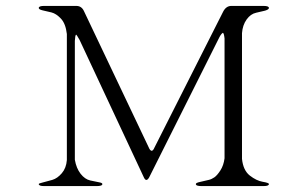

<svg xmlns="http://www.w3.org/2000/svg" viewBox="-20 -638 1040 649"><path d="M111 -16Q111 -18 125.5 -21.5Q140 -25 157 -30Q174 -35 189 -52.5Q204 -70 206 -97V-523Q202 -558 186 -575Q170 -592 154 -596L124 -603Q111 -606 111 -611Q111 -618 129 -618H238Q256 -618 264 -600L485 -135Q494 -120 502 -139L734 -598Q744 -618 762 -618H871Q889 -618 889 -611Q889 -606 876 -602L846 -595Q827 -591 813.5 -572Q800 -553 798 -526V-101Q802 -62 824.5 -44.5Q847 -27 868 -23.5Q889 -20 889 -16Q889 -9 871 -9H661Q642 -9 642 -16Q642 -20 656 -23L686 -30Q695 -32 704.5 -38.5Q714 -45 725 -62Q736 -79 739 -103V-508Q737 -527 733 -527Q727 -523 721 -511L484 -38Q474 -21 466 -39L249 -503Q239 -521 237 -521Q234 -518 233 -500V-98Q238 -69 252.5 -50.5Q267 -32 285 -28L314 -22Q326 -20 326 -16Q326 -9 307 -9H129Q111 -9 111 -16Z"/></svg>

Font: cwTeXMing
Style: Medium
Weight: 500
Version: Version 1.17